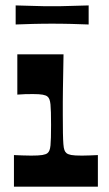

<svg xmlns="http://www.w3.org/2000/svg" viewBox="-20 -696 405 716"><path d="M32 0V-117.7Q48 -117 63.5 -116.4Q79 -115.7 96.4 -115.7Q124.4 -115.7 138.1 -118Q151.8 -120.4 157.1 -125Q161.8 -128.7 164.4 -135.4Q167.1 -142 168.3 -153.7Q169.4 -165.3 169.9 -183.7Q170.4 -202.1 170.4 -230Q170.4 -257.5 169.9 -276Q169.4 -294.6 168.3 -306.4Q167.1 -318.2 164.4 -325.2Q161.8 -332.2 157.1 -335.9Q151.8 -340.6 139.3 -342.9Q126.7 -345.2 103.7 -345.2Q88 -345.2 74.5 -344.9Q61 -344.6 44.6 -343.2V-493.4H216.9Q216.2 -453.6 215.7 -422.3Q215.2 -390.9 214.7 -365.2Q214.2 -339.4 214.2 -315.9Q214.2 -292.5 214.2 -268.8Q214.2 -226.2 214.7 -199.8Q215.2 -173.3 216.4 -158.4Q217.5 -143.4 220.4 -136Q223.2 -128.7 227.9 -125Q233.5 -120.4 245.6 -118Q257.6 -115.7 285.9 -115.7Q300.6 -115.7 315.4 -116.4Q330.3 -117 345 -117.7V0ZM38.4 -604.7V-675.8Q80.4 -674.8 103 -674Q125.5 -673.1 140.8 -673Q156.1 -672.8 174.2 -672.8Q193.2 -672.8 208.2 -673Q223.2 -673.1 246.2 -674Q269.2 -674.8 310.6 -675.8V-604.7Q269.2 -606.3 246.2 -606.8Q223.2 -607.3 208 -607.5Q192.9 -607.7 173.8 -607.7Q155.8 -607.7 140.6 -607.5Q125.5 -607.3 103 -606.8Q80.4 -606.3 38.4 -604.7Z"/></svg>

Font: Ojuju ExtraLight
Style: Regular
Weight: 200
Designer: Chisaokwu Joboson, Mirko Velimirovic
Foundry: Udi Foundry
Version: Version 1.000